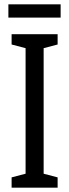

<svg xmlns="http://www.w3.org/2000/svg" viewBox="-20 -873 323 893"><path d="M248 0H34V-48L99 -65V-649L34 -666V-714H248V-666L183 -649V-65L248 -48ZM262 -853V-791H19V-853Z"/></svg>

Font: Noto Sans Lao ExtraCondensed
Style: Regular
Weight: 400
Width: 2
Designer: Monotype Design Team
Foundry: Monotype Imaging Inc.
Version: Version 2.004; ttfautohint (v1.8.4.7-5d5b)